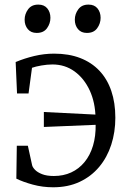

<svg xmlns="http://www.w3.org/2000/svg" viewBox="-20 -803 547 834"><path d="M211 10.5Q165 10.5 122.8 -1Q80.5 -12.5 51 -27L53 -170H101L119.5 -85.5Q121.5 -76.5 132 -65.5Q142.5 -54.5 162.8 -46.5Q183 -38.5 214 -38.5Q255.5 -38.5 289.2 -54Q323 -69.5 347.2 -99Q371.5 -128.5 384 -170.2Q396.5 -212 395.5 -264L395 -290Q394 -357.5 369.8 -410Q345.5 -462.5 303.8 -492.8Q262 -523 208 -523Q185 -523 159.5 -518.5Q134 -514 119 -508.5L104 -397H54L48 -533.5Q86 -549.5 129 -559.8Q172 -570 215 -570Q279 -570 328.2 -551Q377.5 -532 411.8 -495.8Q446 -459.5 463.5 -408Q481 -356.5 481 -291.5Q481 -229 463.2 -174.2Q445.5 -119.5 410.8 -78Q376 -36.5 325.8 -13Q275.5 10.5 211 10.5ZM170.5 -251.5V-316.5L400.5 -305V-261ZM139 -660Q114.5 -660 100.8 -676.5Q87 -693 87 -717.5Q87 -742 102 -762.5Q117 -783 146 -783H147Q172 -783 185.5 -766.5Q199 -750 199 -725.5Q199 -701 184.2 -680.5Q169.5 -660 140 -660ZM357 -660Q332.5 -660 318.8 -676.5Q305 -693 305 -717.5Q305 -742 320 -762.5Q335 -783 364 -783H365Q390 -783 403.5 -766.5Q417 -750 417 -725.5Q417 -701 402.2 -680.5Q387.5 -660 358 -660Z"/></svg>

Font: Merriweather 7pt Light
Style: Regular
Weight: 300
Designer: Eben Sorkin
Foundry: Eben Sorkin
Version: Version 2.200;gftools[0.9.31]